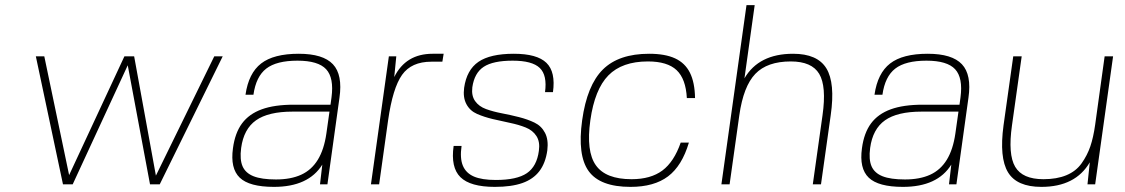

<svg xmlns="http://www.w3.org/2000/svg" viewBox="-20 -720 4396 750"><path d="M604 0H566L479 -465L264 0H226L120 -500H153L250 -36L466 -500H504L589 -34L817 -500H850Z M1239 -77Q1185 10 1050 10Q954 10 916.5 -26Q879 -62 890 -141Q898 -201 925.5 -238Q953 -275 1002.5 -293Q1052 -311 1127 -311H1271L1275 -340Q1285 -416 1254 -449.5Q1223 -483 1142 -483Q1060 -483 1020 -452Q980 -421 970 -350H939Q951 -434 1000 -472Q1049 -510 1147 -510Q1242 -510 1280.5 -469Q1319 -428 1306 -338L1259 0H1230ZM1267 -284H1123Q1028 -284 980 -250Q932 -216 922 -142Q916 -97 927.5 -70.5Q939 -44 970.5 -31.5Q1002 -19 1058 -19Q1116 -19 1156.5 -37.5Q1197 -56 1221.5 -96Q1246 -136 1255 -199Z M1496 -250 1461 0H1429L1499 -500H1528L1520 -419Q1565 -510 1670 -510H1713L1708 -479H1665Q1587 -479 1550.5 -427.5Q1514 -376 1496 -250Z M1825 -379Q1821 -346 1836 -325Q1851 -304 1878.5 -294Q1906 -284 1940 -277.5Q1974 -271 2007.5 -262.5Q2041 -254 2068 -241Q2095 -228 2109 -201Q2123 -174 2118 -133Q2111 -83 2087 -51.5Q2063 -20 2020.5 -5Q1978 10 1913 10Q1817 10 1778.5 -28Q1740 -66 1752 -150H1783Q1776 -102 1788 -73Q1800 -44 1831 -30.5Q1862 -17 1917 -17Q1999 -17 2038 -43.5Q2077 -70 2085 -131Q2090 -166 2075.5 -188.5Q2061 -211 2033.5 -222Q2006 -233 1972 -240Q1938 -247 1904.5 -255Q1871 -263 1843.5 -275Q1816 -287 1802 -313Q1788 -339 1793 -377Q1803 -447 1849 -478.5Q1895 -510 1987 -510Q2078 -510 2114.5 -474.5Q2151 -439 2140 -360H2109Q2118 -426 2088.5 -454.5Q2059 -483 1982.5 -483Q1906 -483 1869.5 -459Q1833 -435 1825 -379Z M2639 -163H2671Q2644 -72 2589.5 -31Q2535 10 2443 10Q2324 10 2279.5 -51.5Q2235 -113 2254 -250Q2273 -387 2335 -448.5Q2397 -510 2516 -510Q2578 -510 2617 -492Q2656 -474 2675 -436Q2694 -398 2695 -337H2663Q2659 -412 2623 -446Q2587 -480 2511 -480Q2410 -480 2356.5 -425.5Q2303 -371 2286 -250Q2269 -129 2307.5 -74.5Q2346 -20 2447 -20Q2522 -20 2567.5 -54Q2613 -88 2639 -163Z M2798 0 2896 -700H2928L2888 -414Q2944 -510 3078 -510Q3173 -510 3208 -453Q3243 -396 3225 -270L3187 0H3155L3193 -270Q3209 -383 3180 -431.5Q3151 -480 3069 -480Q2977 -480 2930.5 -431.5Q2884 -383 2868 -270L2830 0Z M3696 -77Q3642 10 3507 10Q3411 10 3373.5 -26Q3336 -62 3347 -141Q3355 -201 3382.5 -238Q3410 -275 3459.5 -293Q3509 -311 3584 -311H3728L3732 -340Q3742 -416 3711 -449.5Q3680 -483 3599 -483Q3517 -483 3477 -452Q3437 -421 3427 -350H3396Q3408 -434 3457 -472Q3506 -510 3604 -510Q3699 -510 3737.5 -469Q3776 -428 3763 -338L3716 0H3687ZM3724 -284H3580Q3485 -284 3437 -250Q3389 -216 3379 -142Q3373 -97 3384.5 -70.5Q3396 -44 3427.5 -31.5Q3459 -19 3515 -19Q3573 -19 3613.5 -37.5Q3654 -56 3678.5 -96Q3703 -136 3712 -199Z M4228 0 4237 -86Q4181 10 4048 10Q3952 10 3917.5 -47Q3883 -104 3900 -230L3938 -500H3971L3933 -230Q3917 -117 3945.5 -68.5Q3974 -20 4056 -20Q4108 -20 4145.5 -35.5Q4183 -51 4205 -82Q4227 -113 4239 -148Q4251 -183 4258 -233L4295 -500H4328L4258 0Z"/></svg>

Font: Fivo Sans Thin
Style: Regular
Weight: 250
Foundry: Alexander Slobzheninov
Version: 1.0